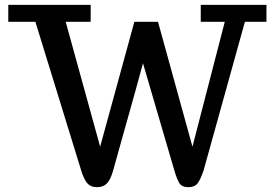

<svg xmlns="http://www.w3.org/2000/svg" viewBox="-20 -755 1133 792"><path d="M756.8 17.1Q731.9 17.1 721.4 2.7Q710.9 -11.7 699.2 -51.8L569.8 -494.1Q570.3 -494.1 539.6 -383.5Q508.8 -272.9 477.5 -162.1L446.8 -51.8Q436.5 -15.1 421.6 1Q406.7 17.1 379.9 17.1Q354.5 17.1 340.6 1.7Q326.7 -13.7 314.9 -51.8L126 -665H14.2V-734.9H354V-665H251L393.1 -149.9L534.2 -665H631.8L773.9 -149.9L907.2 -665H808.1V-734.9H1079.1V-665H990.2L819.8 -51.8Q806.2 -12.7 794.4 2.2Q782.7 17.1 756.8 17.1Z"/></svg>

Font: Trocchi
Style: Regular
Weight: 400
Designer: vernon adams
Version: Version 1.0; ttfautohint (v0.8) -l 6 -r 50 -G 100